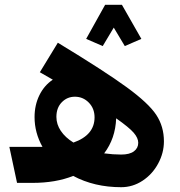

<svg xmlns="http://www.w3.org/2000/svg" viewBox="-20 -762 751 800"><path d="M663 -173Q663 -125 639 -80.5Q615 -36 574 -9Q533 18 485 18Q373 18 285 -29Q212 0 116 0H51L19 -150H157Q124 -209 124 -274Q124 -324 144 -365Q164 -406 200 -430L146 -461L221 -584Q417 -465 508 -398.5Q599 -332 631 -283.5Q663 -235 663 -173ZM374 -273Q374 -310 350 -334.5Q326 -359 292 -359Q260 -359 237.5 -336Q215 -313 215 -275Q215 -244 233.5 -216.5Q252 -189 286 -168Q374 -199 374 -273ZM556 -167Q556 -187 537 -209Q518 -231 464 -269Q461 -185 414 -123Q451 -118 485 -118Q520 -118 538 -131.5Q556 -145 556 -167ZM339 -600 418 -742H488L569 -600L500 -570L454 -647L408 -570Z"/></svg>

Font: FiraGOUPP
Style: Bold
Weight: 700
Designer: bBox Type
Foundry: bBox Type GmbH
Version: Version 1.001